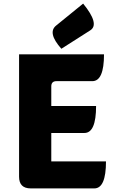

<svg xmlns="http://www.w3.org/2000/svg" viewBox="-20 -1047 670 1067"><path d="M151 0Q86 0 86 -65V-745H558Q558 -596 493 -596H294Q265 -596 265 -567V-458H514Q514 -308 449 -308H265V-150H569Q569 0 504 0ZM321 -776Q242 -865 292 -905L442 -1027Q536 -912 481 -878Z"/></svg>

Font: Swei Half Moon CJK SC
Style: Black
Weight: 900
Version: Version 2.071